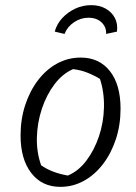

<svg xmlns="http://www.w3.org/2000/svg" viewBox="-20 -718 529 747"><path d="M215 9Q143 9 101.5 -45Q60 -99 60 -191Q60 -254 78 -309Q96 -364 128 -406Q160 -448 202.5 -471Q245 -494 294 -494Q366 -494 407.5 -441.5Q449 -389 449 -295Q449 -232 431 -177Q413 -122 381 -80Q349 -38 306.5 -14.5Q264 9 215 9ZM244 -35Q285 -52 316 -93Q347 -134 365 -187.5Q383 -241 384.5 -299.5Q386 -358 369 -411Q344 -426 318 -436Q292 -446 264 -449Q223 -431 192 -390Q161 -349 143 -295Q125 -241 123.5 -183.5Q122 -126 140 -75Q163 -59 189 -49.5Q215 -40 244 -35ZM335 -698Q367 -698 391 -684.5Q415 -671 427 -648Q439 -625 435 -595L393 -586Q394 -613 375 -631Q356 -649 324 -649Q294 -649 268 -631.5Q242 -614 231 -586L193 -595Q201 -625 222.5 -648Q244 -671 273 -684.5Q302 -698 335 -698Z"/></svg>

Font: Piazzolla Thin Light
Style: Italic
Weight: 300
Italic angle: -11.3°
Version: Version 2.005